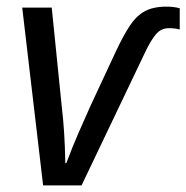

<svg xmlns="http://www.w3.org/2000/svg" viewBox="-20 -559 562 579"><path d="M110 0 47 -536H136L166 -240Q171 -197 173.5 -157Q176 -117 177 -67H180Q197 -113 218 -161Q239 -209 253 -240L329 -403Q352 -452 371.5 -481.5Q391 -511 416.5 -525Q442 -539 482 -539Q505 -539 522 -534V-470Q515 -472 507.5 -473Q500 -474 489 -474Q466 -474 450.5 -456Q435 -438 417 -400L226 0Z"/></svg>

Font: Noto Sans
Style: Italic
Weight: 400
Italic angle: -12°
Designer: Monotype Design Team
Foundry: Monotype Imaging Inc.
Version: Version 2.013; ttfautohint (v1.8.4.7-5d5b)